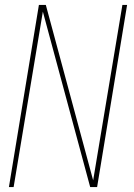

<svg xmlns="http://www.w3.org/2000/svg" viewBox="-20 -755 540 775"><path d="M16 0 137 -735H165L356 -27L474 -735H493L372 0H344L153 -708L35 0Z"/></svg>

Font: Iosevka SS04 Thin Oblique
Style: Regular
Weight: 100
Italic angle: -9°
Monospace: yes
Designer: Belleve Invis
Foundry: Belleve Invis
Version: Version 19.0.0; ttfautohint (v1.8.4)